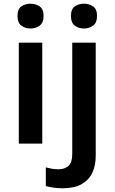

<svg xmlns="http://www.w3.org/2000/svg" viewBox="-20 -771 615 1031"><path d="M207 -542V0H81V-542ZM144 -751Q172 -751 193 -736.5Q214 -722 214 -685Q214 -649 193 -633.5Q172 -618 144 -618Q115 -618 94.5 -633.5Q74 -649 74 -685Q74 -722 94.5 -736.5Q115 -751 144 -751ZM316 240Q291 240 267 236.5Q243 233 226 228V128Q243 132 259 135Q275 138 295 138Q326 138 347 120.5Q368 103 368 54V-542H494V67Q494 117 476 156Q458 195 419 217.5Q380 240 316 240ZM361 -685Q361 -722 381.5 -736.5Q402 -751 431 -751Q459 -751 480 -736.5Q501 -722 501 -685Q501 -649 480 -633.5Q459 -618 431 -618Q402 -618 381.5 -633.5Q361 -649 361 -685Z"/></svg>

Font: Noto Sans Hebrew SemiBold
Style: Regular
Weight: 600
Designer: Monotype Design Team
Foundry: Monotype Imaging Inc.
Version: Version 2.003